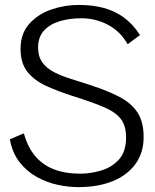

<svg xmlns="http://www.w3.org/2000/svg" viewBox="-20 -748 631 780"><path d="M298.3 12.2Q258.8 12.2 214.8 2.9Q170.9 -6.3 130.4 -28.6Q89.8 -50.8 60.1 -88.4Q30.3 -126 20 -182.1L77.1 -206.5Q91.8 -151.4 122.1 -115Q152.3 -78.6 198.2 -60.5Q244.1 -42.5 305.7 -42.5Q348.1 -42.5 391.4 -55.4Q434.6 -68.4 463.4 -100.3Q492.2 -132.3 492.2 -189.5Q492.2 -237.8 470.2 -265.6Q448.2 -293.5 400.1 -313.7Q352.1 -334 273.9 -358.4Q217.3 -376.5 169.2 -398.2Q121.1 -419.9 92.3 -455.1Q63.5 -490.2 63.5 -549.3Q63.5 -611.3 98.6 -650.9Q133.8 -690.4 188 -709.2Q242.2 -728 299.8 -728Q356.4 -728 402.1 -715.6Q447.8 -703.1 484.1 -676.3Q520.5 -649.4 548.8 -605.5L498.5 -568.4Q469.2 -620.6 418.7 -647.2Q368.2 -673.8 310.1 -673.8Q263.2 -673.8 223.4 -662.1Q183.6 -650.4 159.2 -624.3Q134.8 -598.1 134.8 -555.2Q134.8 -517.6 152.6 -493.7Q170.4 -469.7 200.7 -454.3Q231 -439 268.6 -427.5Q306.2 -416 345.7 -402.8Q416.5 -379.9 465.1 -354.5Q513.7 -329.1 538.6 -291Q563.5 -252.9 563.5 -191.9Q563.5 -127 530 -81.3Q496.6 -35.6 437 -11.7Q377.4 12.2 298.3 12.2Z"/></svg>

Font: Pontano Sans Light
Style: Regular
Weight: 300
Designer: Vernon Adams
Foundry: Vernon Adams
Version: Version 2.001